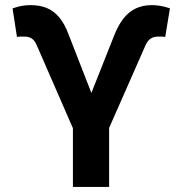

<svg xmlns="http://www.w3.org/2000/svg" viewBox="-20 -737 720 757"><path d="M267.5 -231.4 124 -560.6Q119.7 -571.2 112.9 -578.6Q106 -585.9 97.1 -589.4Q88.2 -592.8 76.3 -592.8H65.9Q59.9 -592.8 54.1 -592.4Q48.3 -592 46.9 -591.2L29.5 -703.7Q31.5 -704.1 32.9 -704.8Q34.3 -705.5 35.7 -705.9Q53.2 -711.8 68.4 -714.3Q83.6 -716.8 101 -716.8Q135.8 -716.8 163.1 -706Q190.4 -695.2 212.6 -669.7Q234.7 -644.1 251 -599.7L340.3 -370.6L429.4 -595.3Q445.7 -637.3 466.8 -664Q487.9 -690.8 515.5 -703.8Q543 -716.8 578.4 -716.8Q594.6 -716.8 611.3 -714.1Q628 -711.4 647.1 -705.1Q648.1 -705.1 648.5 -704.6Q649 -704.1 650 -704.1L631.4 -591.2Q630 -592 624.5 -592.4Q618.9 -592.8 612.4 -592.8H602.5Q591.1 -592.8 581.9 -589.1Q572.7 -585.3 566 -578Q559.4 -570.7 554.7 -560.6L410.2 -232.5V0H267.5Z"/></svg>

Font: Pretendard JP Variable
Style: Regular
Weight: 400
Designer: Base glyphs from Inter by Rasmus Andersson; Hangul glyphs from Noto Sans CJK(Source Han Sans) by Jang Soo-young and Kang
Foundry: Kil Hyung-jin
Version: Version 1.307;Glyphs 3.2 (3192)